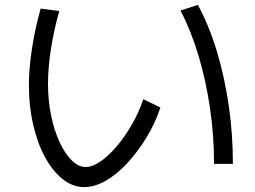

<svg xmlns="http://www.w3.org/2000/svg" viewBox="-20 -747 1040 784"><path d="M324 17Q277 17 236 -15.5Q195 -48 164 -105Q133 -162 115.5 -237.5Q98 -313 98 -398Q98 -467 110.5 -548.5Q123 -630 146 -712L222 -702Q200 -624 188 -547Q176 -470 176 -405Q176 -338 188.5 -276.5Q201 -215 223 -167.5Q245 -120 272.5 -92.5Q300 -65 330 -65Q357 -65 390 -87.5Q423 -110 456.5 -149.5Q490 -189 518.5 -238.5Q547 -288 565 -342L635 -308Q613 -242 577 -183.5Q541 -125 498.5 -79.5Q456 -34 411 -8.5Q366 17 324 17ZM854 -78Q854 -193 837.5 -305.5Q821 -418 790.5 -520Q760 -622 717 -704L788 -727Q834 -642 865.5 -537.5Q897 -433 914 -316.5Q931 -200 931 -78Z"/></svg>

Font: M PLUS 1 Code
Style: Regular
Weight: 400
Designer: Coji Morishita
Foundry: UNDERFOREST DESIGN
Version: Version 1.005